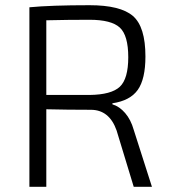

<svg xmlns="http://www.w3.org/2000/svg" viewBox="-20 -718 654 738"><path d="M564 0H494L428 -217Q400 -296 329 -296Q238 -296 158 -298V0H93V-690Q176 -698 324 -698Q443 -698 491 -656.5Q539 -615 539 -501Q539 -414 509.5 -372.5Q480 -331 412 -321V-317Q439 -309 461 -283.5Q483 -258 494 -219ZM158 -353H324Q408 -354 440.5 -384.5Q473 -415 473 -498Q473 -582 440.5 -612Q408 -642 324 -642Q238 -642 158 -640Z"/></svg>

Font: Exo 2.0 Light
Style: Regular
Weight: 300
Designer: Natanael Gama
Version: Version 1.001;PS 001.001;hotconv 1.0.70;makeotf.lib2.5.58329